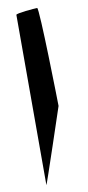

<svg xmlns="http://www.w3.org/2000/svg" viewBox="-89 -805 392 851"><g transform="rotate(-10 106.5 -379.0)"><path d="M48 11C48 18 162 -325 162 -325C162 -332 154 -769 144 -769C133 -769 48 -762 48 -755Z"/></g></svg>

Font: Ampere
Style: SC
Weight: 400
Version: Version 1